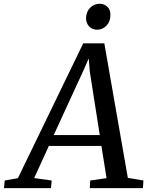

<svg xmlns="http://www.w3.org/2000/svg" viewBox="-86 -972 766 992"><path d="M-65.5 0 -61.5 -39.5 6.5 -51.5 344 -748H453L574.5 -53L655 -39.5L652.5 0H378L380 -39.5L464.5 -51.5L438 -218H166.5L90.5 -52L181 -39.5L177.5 0ZM191.5 -274H429.5L378 -601.5L372.5 -670L344.5 -606.5ZM415.5 -818.5Q399.5 -818.5 386.2 -826.2Q373 -834 365.8 -847.8Q358.5 -861.5 358.5 -879.5Q359.5 -911.5 379.8 -932Q400 -952.5 428.5 -952.5Q453 -952.5 469 -936.8Q485 -921 484.5 -895Q484.5 -861 464.5 -839.8Q444.5 -818.5 415.5 -818.5Z"/></svg>

Font: Merriweather 20pt
Style: Italic
Weight: 400
Italic angle: -7.8°
Version: Version 2.101